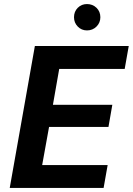

<svg xmlns="http://www.w3.org/2000/svg" viewBox="-20 -927 655 947"><path d="M28 0 152 -700H615L595 -587H272L241 -410H534L515 -301H222L188 -113H511L491 0ZM409 -777Q382 -777 363.5 -796Q345 -815 345 -842Q345 -870 363.5 -888.5Q382 -907 409 -907Q437 -907 456 -888.5Q475 -870 475 -842Q475 -815 456 -796Q437 -777 409 -777Z"/></svg>

Font: DM Sans 9pt ExtraBold
Style: Italic
Weight: 800
Italic angle: -10°
Version: Version 4.004;gftools[0.9.30]